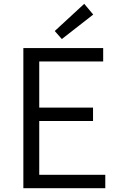

<svg xmlns="http://www.w3.org/2000/svg" viewBox="-20 -983 624 1003"><path d="M102 0H530V-70H185V-351H466V-421H185V-662H519V-732H102ZM303 -779 467 -907 420 -963 266 -821Z"/></svg>

Font: Noto Sans CJK HK DemiLight
Style: Regular
Weight: 350
Designer: Ryoko NISHIZUKA 西塚涼子 (kana, bopomofo & ideographs); Paul D. Hunt (Latin, Greek & Cyrillic); Sandoll Communications 산돌커뮤니
Foundry: Adobe
Version: Version 2.004;hotconv 1.0.118;makeotfexe 2.5.65603